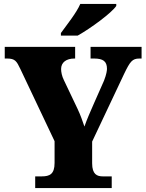

<svg xmlns="http://www.w3.org/2000/svg" viewBox="-20 -951 738 971"><path d="M288 -784V-771H373C439 -808 545 -886 568 -921V-931H386C367 -886 316 -823 288 -784ZM158 0H545V-59H500C471 -59 446 -69 446 -125V-235L608 -578C638 -640 649 -655 685 -655H696V-714H438V-655H456C501 -655 521 -641 521 -603C521 -596 519 -576 506 -543L456 -430C437 -387 419 -346 407 -311C396 -342 389 -365 372 -401L303 -546C293 -566 289 -587 289 -602C289 -636 316 -655 356 -655H360V-714H4V-655H16C56 -655 64 -642 83 -602L256 -237V-127C256 -70 231 -59 191 -59H158Z"/></svg>

Font: Noto Serif Sinhala SemiCondensed Black
Style: Regular
Weight: 900
Width: 4
Designer: Jelle Bosma - Monotype Design Team
Foundry: Monotype Imaging Inc.
Version: Version 2.007